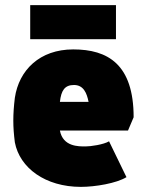

<svg xmlns="http://www.w3.org/2000/svg" viewBox="-20 -720 574 750"><path d="M296 10C352 10 435 -4 474 -28L406 -168C384 -155 334 -148 314 -148C286 -148 226 -147 214 -210H480L502 -262C502 -469 401 -527 266 -527C135 -527 54 -446 38 -338C34 -305 32 -277 32 -249C32 -221 34 -196 38 -164C57 -64 157 10 296 10ZM98 -567H433V-700H98ZM214 -322C219 -367 233 -388 269 -388C306 -388 319 -357 326 -322Z"/></svg>

Font: Finlandica Black
Style: Regular
Weight: 900
Designer: Niklas Ekholm, Juho Hiilivirta, Jaakko Suomalainen
Foundry: Helsinki Type Studio
Version: Version 2.000;Glyphs 3.2 (3202)